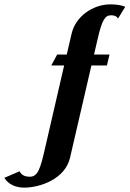

<svg xmlns="http://www.w3.org/2000/svg" viewBox="-130 -690 594 880"><path d="M191 33 289 -390H360L372 -440H301L317 -509C337 -597 351 -620 379 -620C396 -620 405 -615 411 -605L444 -659C427 -666 405 -670 376 -670C296 -670 216 -615 198 -535L176 -440H132L105 -390H164L74 0C55 82 43 120 7 120C-12 120 -31 115 -40 95L-110 125C-91 156 -57 170 -19 170C51 170 168 132 191 33Z"/></svg>

Font: Pfennig
Style: BoldItalic
Weight: 700
Italic angle: -13°
Version: Version 20100423